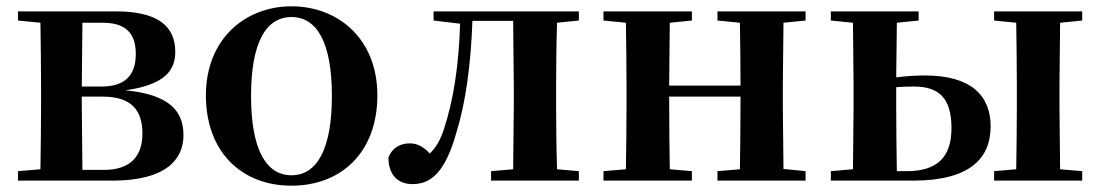

<svg xmlns="http://www.w3.org/2000/svg" viewBox="-20 -572 3494 608"><path d="M106 0H336C508 0 561 -69 561 -144C561 -222 514 -273 377 -286C506 -304 535 -352 535 -408C535 -487 483 -536 346 -536H37V-507L108 -500C109 -442 110 -357 110 -301V-235C110 -179 109 -94 108 -36L37 -30V0ZM241 -500H305C379 -500 410 -466 410 -401C410 -333 375 -298 302 -298H239ZM239 -266H306C395 -266 431 -224 431 -149C431 -75 391 -34 309 -34H241L239 -235Z M903 16C1061 16 1175 -90 1175 -270C1175 -449 1051 -552 903 -552C756 -552 632 -448 632 -270C632 -92 744 16 903 16ZM903 -17C822 -17 775 -100 775 -268C775 -437 822 -518 903 -518C984 -518 1031 -437 1031 -268C1031 -100 984 -17 903 -17Z M1604 0H1813V-30L1744 -36C1742 -94 1741 -179 1741 -235V-301C1741 -357 1742 -442 1744 -500L1813 -507V-536H1353V-507L1437 -497C1433 -365 1416 -255 1386 -164C1374 -127 1360 -104 1341 -86C1321 -107 1302 -118 1278 -118C1248 -118 1223 -105 1210 -74C1210 -18 1240 11 1286 11C1344 11 1390 -25 1426 -155C1455 -249 1471 -368 1476 -506H1605L1607 -301V-235L1605 -36L1535 -30V0Z M2252 -507 2323 -500C2324 -445 2325 -363 2325 -301H2099L2101 -500L2171 -507V-536H1891V-507L1962 -500C1963 -442 1964 -357 1964 -301V-235C1964 -179 1963 -94 1962 -36L1891 -30V0H2171V-30L2101 -36C2100 -94 2099 -182 2099 -266H2325C2325 -182 2324 -94 2323 -36L2252 -30V0H2531V-30L2461 -37L2459 -235V-301L2461 -500L2531 -507V-536H2252Z M2611 0H2871C3053 0 3117 -72 3117 -172C3117 -270 3054 -333 2909 -333C2880 -333 2849 -331 2818 -327L2820 -500L2889 -507V-536H2611V-507L2681 -500L2683 -301V-235L2681 -36L2611 -30ZM2818 -296C2835 -297 2853 -298 2874 -298C2952 -298 2993 -263 2993 -166C2993 -72 2945 -30 2852 -30H2820C2819 -87 2818 -177 2818 -235ZM3128 -507 3198 -500C3199 -442 3200 -357 3200 -301V-235C3200 -179 3199 -94 3198 -36L3128 -30V0H3407V-30L3337 -36L3335 -235V-301L3337 -500L3407 -507V-536H3128Z"/></svg>

Font: Noto Serif JP
Style: Bold
Weight: 700
Designer: Ryoko NISHIZUKA 西塚涼子 (kana & ideographs); Frank Grießhammer (Latin, Greek & Cyrillic); Wenlong ZHANG 张文龙 (bopomofo); San
Foundry: Adobe
Version: Version 2.001;hotconv 1.1.0;makeotfexe 2.6.0